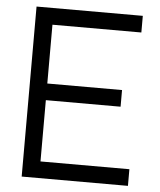

<svg xmlns="http://www.w3.org/2000/svg" viewBox="-52 -765 674 810"><g transform="rotate(5 285.0 -360.0)"><path d="M70 0H520V-70.5H143.5V-330H460V-400.5H143.5V-649.5H520V-720H70Z"/></g></svg>

Font: Hauora
Style: Regular
Weight: 400
Designer: Mikhail Sharanda
Foundry: WCYS & Co.
Version: Version 1.010